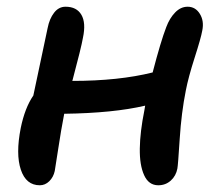

<svg xmlns="http://www.w3.org/2000/svg" viewBox="-20 -513 648 565"><path d="M97.2 32.2Q56.6 32.2 41.3 -13.7Q25.9 -59.6 41 -136.2Q53.2 -195.8 78.1 -231.9Q85.9 -269.5 100.6 -338.1Q115.2 -406.7 120.1 -430.2Q125.5 -458 139.2 -475.6Q152.8 -493.2 172.9 -493.2Q205.6 -493.2 219.5 -469.5Q233.4 -445.8 224.1 -401.9Q219.2 -373.5 192.9 -274.9Q329.6 -274.9 429.2 -299.8Q453.1 -391.6 469.2 -433.1Q479 -459.5 495.4 -476.3Q511.7 -493.2 532.2 -493.2Q555.2 -493.2 568.1 -472.2Q581.1 -451.2 575.2 -422.9Q571.3 -400.9 552.7 -343Q534.2 -285.2 526.9 -247.1Q513.7 -181.2 508.8 -104Q503.9 -26.9 502 -17.1Q498 4.4 482.7 18.3Q467.3 32.2 445.8 32.2Q417.5 32.2 404.1 2.4Q390.6 -27.3 391.4 -76.2Q392.1 -125 404.8 -188Q407.2 -200.2 407.2 -202.1Q314 -180.2 168.9 -178.2Q168.9 -177.2 168.5 -175.5Q168 -173.8 168 -172.9Q160.2 -133.3 151.4 -75.4Q142.6 -17.6 141.1 -9.8Q137.2 8.3 125 20.3Q112.8 32.2 97.2 32.2Z"/></svg>

Font: Shantell Sans Bouncy
Style: Italic
Weight: 500
Italic angle: -11.31°
Designer: Stephen Nixon, Anya Danilova, Shantell Martin
Foundry: Arrow Type
Version: Version 1.006;[9816181b4]